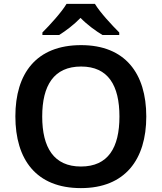

<svg xmlns="http://www.w3.org/2000/svg" viewBox="-20 -957 831 987"><path d="M468 -937H322C295 -892 235 -827 198 -790V-777H284C319 -799 359 -829 394 -865C429 -829 472 -798 507 -777H593V-790C557 -826 495 -892 468 -937ZM732 -358C732 -580 623 -725 397 -725C166 -725 59 -579 59 -359C59 -137 166 10 396 10C623 10 732 -137 732 -358ZM197 -358C197 -518 257 -615 397 -615C536 -615 594 -518 594 -358C594 -198 536 -101 396 -101C257 -101 197 -198 197 -358Z"/></svg>

Font: Noto Sans Balinese SemiBold
Style: Regular
Weight: 600
Designer: Aditya Bayu, David Williams
Foundry: David Williams
Version: Version 2.005